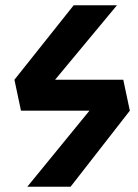

<svg xmlns="http://www.w3.org/2000/svg" viewBox="-20 -712 527 732"><path d="M475 -290 249 0H84L321 -290H60L35 -408L261 -692H426L190 -408H450Z"/></svg>

Font: Fira Sans SemiBold
Style: Italic
Weight: 600
Italic angle: -8°
Designer: bBox Type GmbH & Carrois Corporate GbR & Edenspiekermann AG
Foundry: bBox Type GmbH & Carrois Corporate GbR & Edenspiekermann AG
Version: Version 4.301